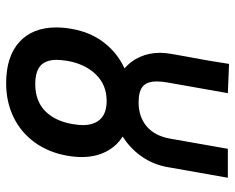

<svg xmlns="http://www.w3.org/2000/svg" viewBox="-92 -678 783 640"><g transform="rotate(90 300.0 -357.5)"><path d="M71 -153Q71 -179 76 -205.5Q86.5 -266.5 121.2 -311.8Q156 -357 207.5 -380.5Q182.5 -402 169 -432.5Q155.5 -463 155.5 -499.5Q155.5 -514 159 -536L168 -586.5L180 -652L183.5 -673Q188 -699.5 192.5 -729L290 -725L254.5 -524Q251 -505 251 -488Q251 -455.5 267.5 -441.5Q284 -427.5 320.5 -427.5Q369 -427.5 400.8 -454.5Q432.5 -481.5 441.5 -532L475.5 -725H572L536.5 -524Q528 -476 501 -437.5Q474 -399 434.5 -374.5Q467.5 -353.5 485.2 -318.5Q503 -283.5 503 -237.5Q503 -215 498.5 -189.5Q487.5 -127 454 -81Q420.5 -35 369.8 -10.5Q319 14 257 14Q168 14 119.5 -30Q71 -74 71 -153ZM393 -206.5Q396.5 -228.5 396.5 -241Q396.5 -279.5 376.5 -300.2Q356.5 -321 316 -321Q262.5 -321 227.8 -285.2Q193 -249.5 182.5 -190.5Q179 -168 179 -155Q179 -118 198.5 -100.5Q218 -83 260 -83Q315 -83 348.8 -115.2Q382.5 -147.5 393 -206.5Z"/></g></svg>

Font: JuliaMono SemiBoldItalic
Style: Regular
Weight: 600
Italic angle: -9°
Monospace: yes
Designer: cormullion
Foundry: corm
Version: Version 0.049; ttfautohint (v1.8.4)